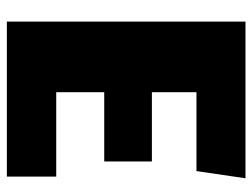

<svg xmlns="http://www.w3.org/2000/svg" viewBox="-108 -628 736 560"><g transform="rotate(90 260.0 -348.0)"><path d="M495 0H43V-696H500L479 -553H249V-423H451V-284H249V-144H495Z"/></g></svg>

Font: Trujillo Black
Style: Regular
Weight: 900
Designer: Fira Sans original fonts by bBox Type GmbH, Carrois Corporate GbR, & Edenspiekermann AG / Changes by Cristiano Sobral
Foundry: Fira Sans original fonts by bBox Type GmbH, Carrois Corporate GbR, & Edenspiekermann AG / Changes by Cristiano Sobral
Version: Version 4.301;July 28, 2020;FontCreator 13.0.0.2655 64-bit